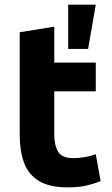

<svg xmlns="http://www.w3.org/2000/svg" viewBox="-20 -796 484 828"><path d="M273 12Q192 12 146.5 -16.5Q101 -45 83 -96Q65 -147 65 -215V-657L214 -681V-526H393V-402H214V-217Q214 -170 230.5 -142Q247 -114 297 -114Q321 -114 346.5 -118.5Q372 -123 393 -131L414 -15Q387 -4 354 4Q321 12 273 12ZM274 -585V-776H393L360 -585Z"/></svg>

Font: Ubuntu Sans ExtraBold
Style: Regular
Weight: 800
Designer: Dalton Maag Ltd
Foundry: Dalton Maag Ltd
Version: Version 1.006; ttfautohint (v1.8.4.7-5d5b)